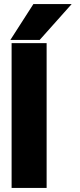

<svg xmlns="http://www.w3.org/2000/svg" viewBox="-20 -923 392 943"><path d="M31 -727H175L332 -903H144ZM37 0H209V-711H37Z"/></svg>

Font: Asimov Pro
Style: Ult
Weight: 900
Designer: Google
Version: Version 2.000980; 2014